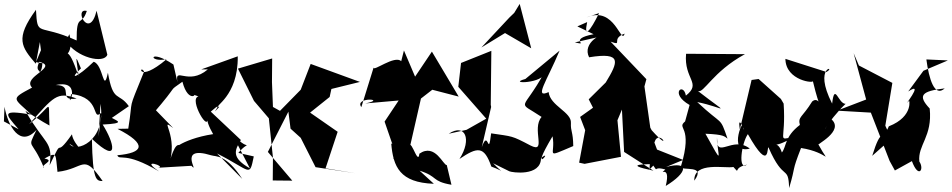

<svg xmlns="http://www.w3.org/2000/svg" viewBox="-37 -863 4868 982"><path d="M300 -654C353 -568 495 -535 512 -583L457 -808C420 -654 337 -825 407 -807C380 -724 354 -799 355 -656C155 -746 155 -669 147 -813C39 -665 72 -624 146 -537L167 -648C183 -521 196 -510 122 -445C213 -527 130 -473 164 -547C267 -520 73 -470 127 -415C12 -354 33 -363 123 -277C-32 -302 -13 -284 58 -202L-17 -242L-14 -317C4 -219 65 -105 150 -199C99 -94 124 -161 188 -4C164 -19 250 -42 190 -52C258 -90 246 -74 257 16C398 0 386 -84 488 63C456 62 437 63 433 -153C578 -16 546 -135 488 -226C610 -232 560 -245 535 -260L622 -320C569 -394 542 -335 515 -491C491 -379 492 -533 442 -547C356 -464 311 -452 377 -513C343 -596 354 -565 365 -474C303 -650 318 -563 189 -646L147 -545C312 -513 236 -596 244 -594C309 -554 338 -603 318 -688ZM216 -221C208 -367 237 -326 112 -228C237 -367 253 -397 355 -359C253 -343 346 -428 248 -428C398 -460 293 -281 328 -382C484 -365 429 -239 482 -287L467 -164L477 -332C508 -138 347 -79 318 -128C448 -42 338 -115 331 -176C234 -37 295 -184 217 -18C234 -145 194 -118 93 -296C134 -271 173 -244 216 -221Z M850 -533C724 -618 718 -541 815 -560C663 -432 675 -539 700 -497C611 -277 647 -377 619 -205L564 -204C718 -125 698 -81 563 -69C575 -39 599 -92 777 14C669 -59 821 -10 771 -5L942 -15C988 32 865 -123 1042 -69C1070 -60 1119 -75 1202 52L1073 -78C1249 11 1238 47 1261 -63L1182 -81C1250 -162 1238 -69 1144 -190L1241 -2C1147 -56 1161 -92 1195 -147L1041 -292C1126 -368 1021 -246 1084 -316C1050 -318 1182 -366 1179 -575L992 -508H1026C923 -421 854 -528 871 -441ZM978 -370C925 -357 1040 -167 1022 -271C1019 -246 1031 -216 1053 -177C883 -151 819 -78 890 -114C865 -141 846 -92 822 -8C885 -168 769 -268 849 -208L740 -320C743 -304 732 -322 742 -277C892 -451 813 -385 896 -445C927 -326 986 -388 941 -383Z M1449 -205 1501 -158 1577 -8 1781 23 1628 -2 1690 -189 1549 -287 1649 -367 1658 -408 1804 -444 1552 -536 1501 -404 1395 -296 1359 -316 1354 -443 1355 -564 1180 -512 1262 -347 1338 -258 1359 -57 1358 60 1458 61 1333 -86 1438 -292Z M2109 10C2205 40 2168 64 2272 82L2248 -19C2231 -15 2189 -133 2108 -77C2100 -3 2054 -207 2052 -79L2116 -359L2174 -404L2309 -369L2172 -599L2086 -471L2029 -605L2015 -550C1982 -583 1870 -494 1874 -518L1811 -315C1773 -369 1949 -357 1831 -334L2002 -349L1930 -241L1987 -76C1939 -7 2050 -105 1964 -129C1974 -10 2008 71 2182 77Z M2568 13C2579 19 2730 42 2730 -55C2801 -109 2661 50 2789 -166C2807 -70 2743 -52 2895 -116C2894 -192 2881 -189 2883 -234C2887 -290 2776 -322 2769 -392C2692 -357 2760 -448 2825 -604L2650 -459C2550 -432 2751 -435 2748 -494C2634 -284 2602 -353 2733 -265C2680 -204 2762 -75 2676 -119C2577 -171 2587 -164 2475 -181C2459 -49 2462 -209 2427 -110L2475 -316L2473 -327L2476 -603L2321 -541L2307 -419L2450 -256L2349 -199L2258 -179C2342 -234 2378 -151 2313 -50C2405 -112 2439 -118 2476 -11C2543 13 2539 28 2485 -28ZM2568 -773 2425 -620 2546 -694 2680 -616 2621 -843 2593 -797Z M2916 -728 2999 -688C2861 -662 2984 -628 2903 -646L3082 -687C3043 -702 2939 -643 2976 -570C3147 -598 3125 -546 3061 -441L2974 -355L2996 -312L2930 -265L2956 -197L2925 -31L2953 -25L3139 -61L3121 -248L3198 -431L3143 -322L3155 -86L3305 10C3132 -26 3285 -22 3299 -24C3337 29 3294 -17 3366 4C3323 42 3397 -30 3368 88C3479 21 3492 -41 3370 -9L3457 -45L3291 -111L3285 4C3397 -105 3266 -66 3334 -70L3310 -134C3333 -212 3408 -72 3296 -197L3289 -210L3259 -421L3269 -458L3086 -650C3154 -626 3083 -664 3158 -691C3139 -630 3109 -836 2963 -774L3027 -796C2981 -702 2948 -665 2966 -750Z M3467 -242C3420 -202 3511 -224 3445 -10C3449 14 3577 -24 3514 61C3511 -39 3673 0 3714 -9C3753 33 3706 -5 3784 -21C3735 13 3756 -132 3788 -177C3906 32 3884 -125 3894 -108C3972 71 3995 -23 3999 99C4035 -22 4010 22 4060 -106C4204 -84 4210 -11 4150 -122C4128 -119 4288 -193 4213 -255C4149 -140 4190 -238 4288 -332C4250 -331 4232 -445 4219 -333C4119 -529 4245 -526 4190 -495L3980 -562C3981 -449 4134 -434 4120 -450C4162 -274 4157 -378 4117 -344C4066 -261 4043 -267 4054 -224C3975 -164 3986 -113 3962 -83C3937 -163 3890 -84 4022 -162C3934 -147 3984 -136 3971 -333L3957 -357L3843 -459L3807 -454L3747 -201C3731 -297 3784 -166 3764 -208C3776 -291 3677 -70 3798 -103C3709 -172 3624 -43 3630 -160C3633 -64 3668 -4 3571 -179C3668 -175 3668 -165 3684 -154C3643 -272 3663 -215 3529 -341C3669 -313 3706 -263 3532 -398C3561 -381 3607 -496 3773 -586L3472 -588C3460 -457 3554 -439 3471 -374C3459 -444 3385 -386 3490 -326Z M4522 -153 4491 -220 4527 -439 4356 -528 4329 -591 4393 -354 4244 -297 4417 -287 4513 -40 4540 9 4627 -39C4661 53 4692 3 4665 -37C4656 -122 4733 -164 4718 -308C4655 -375 4676 -397 4795 -411C4742 -363 4714 -461 4701 -559L4811 -554L4686 -501L4608 -395C4699 -455 4569 -299 4612 -347C4612 -362 4640 -268 4509 -217C4475 -137 4472 -221 4424 -66Z"/></svg>

Font: Asimov Silicon
Style: Regular
Weight: 400
Designer: Google
Version: Version 2.000980; 2014